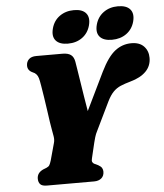

<svg xmlns="http://www.w3.org/2000/svg" viewBox="-61 -981 882 1034"><g transform="rotate(-5 380.5 -464.0)"><path d="M460 -48.5Q460 -25 445 -12.5Q430 0 406 0H150.5Q124.5 0 114.5 -11Q104.5 -22 104.5 -41Q104.5 -72.5 137.5 -88L156.5 -95.5Q168 -100.5 172.5 -107.8Q177 -115 182.5 -132.5L207.5 -223.5Q213 -241 209.5 -261.2Q206 -281.5 202.5 -301Q200 -312.5 196 -340.2Q192 -368 187 -403.5Q182 -439 176.5 -475Q171 -511 166.2 -539.2Q161.5 -567.5 158 -579.5Q150.5 -605.5 127.5 -614Q100 -626 100 -652.5Q100 -673.5 113.8 -686.8Q127.5 -700 154 -700H295.5Q325.5 -700 341 -688.5Q356.5 -677 361 -651.5Q363.5 -637 368.2 -607Q373 -577 379 -538.5Q385 -500 391.5 -458.8Q398 -417.5 404.5 -380.5L503.5 -584.5Q542 -663 581.5 -693.5Q621 -724 670 -724Q714.5 -724 737.8 -699.2Q761 -674.5 761 -637Q761 -593.5 731.5 -563.8Q702 -534 647.5 -519Q615.5 -510 593.2 -500.5Q571 -491 553.8 -473.5Q536.5 -456 520.5 -424L447.5 -273.5Q436.5 -252.5 432.2 -236.5Q428 -220.5 424.5 -208L405 -126Q401 -112 404.5 -104.8Q408 -97.5 417 -93.5L434.5 -85.5Q450 -77 455 -67.8Q460 -58.5 460 -48.5ZM330 -751.5Q285 -751.5 265 -774.5Q245 -797.5 256 -839.5Q267 -881.5 299.8 -905Q332.5 -928.5 377.5 -928.5Q423 -928.5 442.5 -905Q462 -881.5 451 -839.5Q440 -798.5 407.8 -775Q375.5 -751.5 330 -751.5ZM568 -751.5Q522.5 -751.5 502.5 -774.5Q482.5 -797.5 493.5 -839.5Q504.5 -881 537.2 -904.8Q570 -928.5 615 -928.5Q661.5 -928.5 681.2 -905Q701 -881.5 690 -839.5Q679 -798.5 646.5 -775Q614 -751.5 568 -751.5Z"/></g></svg>

Font: Fraunces 9pt S050 Black
Style: Italic
Weight: 900
Italic angle: -16°
Version: Version 1.000; ttfautohint (v1.8.3)